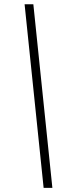

<svg xmlns="http://www.w3.org/2000/svg" viewBox="-20 -782 345 911"><path d="M187 109.4 96.7 -761.7H138.2L228.5 109.4Z"/></svg>

Font: Inter 24pt ExtraLight
Style: Italic
Weight: 250
Italic angle: -9.3988°
Version: Version 4.001;git-66647c0bb